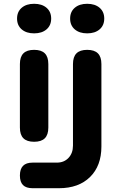

<svg xmlns="http://www.w3.org/2000/svg" viewBox="-20 -813 640 1013"><path d="M152 180Q118 180 101.5 163.5Q85 147 85 113Q85 79 101.5 62Q118 45 152 45H280Q318 45 341.5 20Q365 -5 365 -45V-475Q365 -513 383.5 -531.5Q402 -550 440 -550Q478 -550 496.5 -531.5Q515 -513 515 -475V-40Q515 62 455 121Q395 180 291 180ZM85 -140V-475Q85 -513 103.5 -531.5Q122 -550 160 -550Q198 -550 216.5 -531.5Q235 -513 235 -475V-140Q235 -102 216.5 -83.5Q198 -65 160 -65Q122 -65 103.5 -83.5Q85 -102 85 -140ZM160 -637Q119 -637 94.5 -658Q70 -679 70 -715Q70 -751 94.5 -772Q119 -793 160 -793Q201 -793 225.5 -772Q250 -751 250 -715Q250 -679 225.5 -658Q201 -637 160 -637ZM440 -637Q399 -637 374.5 -658Q350 -679 350 -715Q350 -751 374.5 -772Q399 -793 440 -793Q481 -793 505.5 -772Q530 -751 530 -715Q530 -679 505.5 -658Q481 -637 440 -637Z"/></svg>

Font: Maple Mono ExtraBold
Style: Regular
Weight: 800
Monospace: yes
Designer: subframe7536
Version: Version 7.000